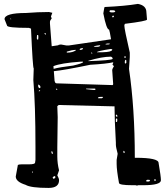

<svg xmlns="http://www.w3.org/2000/svg" viewBox="-20 -925 842 970"><path d="M676.8 -905.3Q719.7 -897.5 719.7 -862.3L722.7 -826.2Q722.7 -818.4 611.3 -804.7L608.4 -798.8V-793.9Q608.4 -778.3 635.7 -659.2V-636.7L631.8 -577.1Q661.1 -377.9 661.1 -127.9H665Q781.2 -127.9 781.2 -101.6Q793 -33.2 793 -14.6Q793 10.7 704.1 10.7H678.7L671.9 12.7L665 10.7H649.4Q581.1 10.7 581.1 -1Q569.3 -66.4 569.3 -96.7V-117.2L574.2 -146.5V-149.4Q565.4 -181.6 565.4 -194.3V-204.1Q558.6 -324.2 558.6 -387.7H556.6L276.4 -394.5L269.5 -388.7L271.5 -333L269.5 -180.7V-134.8Q269.5 -99.6 278.3 -64.5L269.5 -39.1Q278.3 -23.4 278.3 -14.6Q278.3 24.4 225.6 24.4Q134.8 24.4 109.4 8.8Q59.6 -6.8 59.6 -33.2L70.3 -91.8Q76.2 -94.7 88.9 -94.7H125Q157.2 -94.7 157.2 -103.5L159.2 -117.2V-182.6Q159.2 -396.5 148.4 -520.5L150.4 -579.1Q145.5 -579.1 136.7 -780.3L126 -784.2H125Q15.6 -784.2 15.6 -795.9L2.9 -828.1Q2.9 -859.4 111.3 -859.4Q172.9 -864.3 227.5 -864.3L244.1 -860.4V-859.4L237.3 -841.8L241.2 -832Q232.4 -821.3 232.4 -814.5V-805.7L241.2 -691.4Q255.9 -694.3 274.4 -696.3Q274.4 -699.2 288.1 -700.2L315.4 -695.3H328.1L541 -726.6Q534.2 -768.6 531.2 -775.4Q517.6 -775.4 502 -857.4Q506.8 -889.6 508.8 -889.6Q613.3 -894.5 676.8 -905.3ZM254.9 -527.3Q254.9 -503.9 266.6 -503.9L549.8 -495.1L551.8 -500L546.9 -570.3Q546.9 -577.1 555.7 -590.8L548.8 -597.7V-600.6L551.8 -606.4V-610.4Q518.6 -602.5 435.5 -597.7Q303.7 -570.3 252 -565.4ZM349.6 -593.8Q399.4 -605.5 399.4 -611.3V-613.3H385.7Q288.1 -606.4 250 -590.8L251 -577.1Q277.3 -585 349.6 -593.8ZM426.8 -616.2H428.7Q540 -620.1 548.8 -627V-631.8Q546.9 -635.7 541 -638.7H540Q495.1 -638.7 426.8 -618.2ZM469.7 -661.1H499Q543 -662.1 546.9 -672.9V-675.8L540 -677.7Q469.7 -667 469.7 -661.1ZM317.4 -664.1V-659.2H319.3Q347.7 -659.2 363.3 -670.9V-672.9H360.4Q344.7 -672.9 317.4 -664.1ZM533.2 -869.1V-867.2Q535.2 -862.3 543 -862.3H548.8Q560.5 -862.3 562.5 -867.2Q560.5 -873 551.8 -873H536.1ZM415 -477.5V-474.6L451.2 -470.7H460L462.9 -474.6L460 -477.5ZM454.1 -688.5H471.7Q484.4 -688.5 486.3 -695.3V-696.3H483.4Q454.1 -693.4 454.1 -688.5ZM167 -748 166 -732.4 167 -725.6H172.9L173.8 -737.3V-739.3L172.9 -748ZM474.6 -429.7 476.6 -428.7H495.1L501 -433.6L499 -435.5H488.3Q475.6 -435.5 474.6 -429.7ZM172.9 -497.1V-491.2Q172.9 -482.4 179.7 -479.5H180.7L184.6 -483.4Q184.6 -492.2 175.8 -497.1ZM717.8 -11.7 720.7 -7.8H727.5Q736.3 -7.8 738.3 -12.7L734.4 -16.6H722.7ZM610.4 -609.4 611.3 -604.5H615.2L618.2 -607.4V-620.1L615.2 -623Q610.4 -622.1 610.4 -609.4ZM246.1 -28.3V-26.4L251 -21.5H252.9L259.8 -28.3V-32.2L255.9 -35.2H252.9ZM565.4 -324.2V-308.6H569.3L572.3 -312.5V-324.2L569.3 -327.1ZM382.8 -675.8V-672.9H383.8Q397.5 -672.9 399.4 -679.7V-681.6H392.6Q382.8 -679.7 382.8 -675.8ZM513.7 -703.1V-700.2H526.4L534.2 -702.1V-705.1H522.5ZM239.3 -160.2V-158.2Q240.2 -148.4 244.1 -148.4H248L244.1 -160.2ZM565.4 -342.8V-339.8L570.3 -334H572.3V-342.8L569.3 -346.7ZM546.9 -841.8V-839.8L549.8 -836.9L555.7 -839.8L553.7 -845.7H549.8ZM603.5 -163.1V-155.3L606.4 -151.4L610.4 -155.3V-158.2L604.5 -163.1ZM758.8 -16.6V-12.7H767.6V-16.6L763.7 -19.5H761.7ZM608.4 -638.7V-634.8L611.3 -631.8L615.2 -634.8V-638.7L611.3 -641.6ZM205.1 -757.8V-754.9L208 -751H211.9V-754.9L208 -757.8ZM262.7 -477.5V-474.6L266.6 -470.7H269.5V-472.7L264.6 -477.5ZM175.8 -465.8V-463.9H179.7L182.6 -467.8V-469.7H179.7ZM440.4 -659.2V-655.3H447.3L444.3 -659.2ZM141.6 -57.6V-53.7H146.5V-57.6ZM34.2 -832 32.2 -830.1V-828.1H37.1Z"/></svg>

Font: Love Ya Like A Sister
Style: Regular
Weight: 400
Designer: Kimberly Geswein
Foundry: Kimberly Geswein
Version: Version 1.002 2007